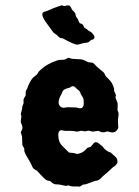

<svg xmlns="http://www.w3.org/2000/svg" viewBox="-20 -684 523 722"><path d="M293.9 -458.5Q300.3 -456.1 306.2 -452.6Q312 -449.2 319.3 -449.2Q327.1 -449.2 331.1 -446.3Q335 -443.4 340.3 -437.5Q345.7 -431.2 348.1 -430.2Q350.1 -427.2 361.8 -418.5Q373.5 -409.7 374.5 -403.3Q376 -397.5 389.2 -385.7Q402.3 -374 408.2 -353Q409.2 -351.1 409.2 -347.7V-341.8Q416 -328.1 416 -325.2L414.1 -317.9Q415 -314 418 -307.1Q420.9 -299.8 421.9 -296.9Q422.9 -293.9 422.4 -284.2Q421.9 -274.4 421.9 -270L425.8 -258.8Q426.8 -256.8 423.8 -235.8V-219.2L424.8 -206.1Q424.8 -203.1 423.8 -201.2Q415 -182.1 395 -187L383.8 -189.9L374 -187Q371.1 -186 361.8 -187L350.1 -191.9L328.1 -189L313 -192.9L299.8 -189.9L289.1 -191.9Q285.2 -192.9 277.3 -190.4Q269.5 -188 263.7 -189.9Q257.3 -191.9 242.2 -191.9H224.1Q221.7 -191.9 216.8 -193.4Q199.2 -198.2 199.2 -176.3Q199.2 -150.4 213.9 -135.7Q228.5 -121.1 233.9 -115.7Q238.8 -109.9 242.2 -109.9L255.9 -108.9L270 -105Q289.1 -108.4 297.9 -117.2Q306.2 -126 308.1 -127.4Q310.1 -128.9 314.5 -129.9Q318.8 -130.9 320.8 -131.8Q322.3 -132.8 329.1 -141.6Q335.9 -150.4 341.3 -149.4Q346.7 -148.9 351.6 -144.5Q356.4 -140.1 359.4 -138.2Q364.7 -135.3 368.7 -129.4Q372.1 -123.5 381.8 -117.2Q391.6 -110.8 396 -110.8Q405.8 -101.1 413.1 -95.2Q419.9 -88.9 420.9 -82.5Q421.9 -76.2 421.9 -74.2Q421.9 -69.8 415.5 -63.5Q409.2 -57.1 404.8 -55.2Q384.8 -36.1 375 -28.3Q365.2 -20.5 360.4 -14.6Q350.1 -3.9 337.9 -3.9L303.2 8.8Q301.3 9.8 297.4 9.3Q293.5 8.8 288.1 12.7Q282.2 17.1 279.8 18.1L273.4 17.1H254.4Q247.6 17.1 237.8 13.2L228 15.1Q201.7 8.8 191.9 9.3Q182.1 10.3 168.9 -2.9Q167 -3.9 162.1 -4.4Q157.2 -4.9 152.3 -8.3Q147.5 -11.7 134.3 -25.4Q121.6 -39.1 120.1 -41Q118.2 -43 111.3 -46.4Q104.5 -49.8 101.1 -58.1Q98.1 -66.9 84.5 -89.4Q70.8 -111.8 71.3 -118.2Q71.8 -125 70.8 -127Q69.8 -128.9 66.9 -132.8Q64 -136.7 64 -140.1L63 -169.9L58.1 -187L63 -196.8Q67.4 -205.6 58.1 -224.1Q58.1 -233.4 59.6 -240.2Q61 -247.1 59.6 -251Q58.1 -254.9 58.1 -256.3Q58.1 -257.8 61 -266.6Q64 -275.4 63.5 -279.3Q63 -283.7 68.8 -295.9Q68.8 -297.9 68.4 -304.7Q67.9 -311.5 71.8 -317.4Q76.2 -323.2 76.7 -326.2Q77.1 -329.1 76.7 -334.5Q76.2 -341.8 80.1 -347.2Q84 -352.5 85 -358.9Q98.1 -389.2 107.9 -395Q117.7 -401.4 122.1 -408.7Q126 -416 128.9 -418Q156.7 -444.8 195.8 -457Q201.2 -459 210 -459Q218.8 -459 222.7 -460Q226.6 -460.9 230 -463.4Q233.9 -465.8 236.8 -466.8L251 -462.9Q269 -461.9 273.9 -461.4Q278.3 -460.9 283.2 -460.9Q288.1 -460.9 293.9 -458.5ZM234.9 -280.8 267.1 -279.8Q269 -279.8 274.9 -277.8Q280.8 -275.9 284.2 -276.9Q294.9 -279.3 294.9 -294.9Q294.9 -310.5 293 -314.9Q291 -319.3 288.1 -323.2Q283.7 -328.6 282.2 -335Q280.3 -341.3 274.9 -345.2Q270 -349.1 268.6 -350.1Q267.1 -351.1 264.2 -354.5Q255.9 -364.3 245.1 -356.4Q243.2 -355 241.2 -354Q217.3 -349.1 214.4 -337.9Q213.9 -335.9 212.9 -334.5Q211.9 -333 211.9 -332Q189 -292 211.9 -280.3Q215.8 -278.8 219.2 -278.8ZM297.9 -522.9Q273.9 -516.1 272 -516.1Q257.8 -516.1 215.8 -540Q206.1 -540 200.2 -545.9Q194.3 -551.8 193.4 -552.7Q191.9 -553.7 188.5 -556.2Q185.1 -558.1 183.1 -559.6Q181.6 -560.5 173.8 -571.3Q166 -582 155.8 -596.2Q126 -636.2 149.4 -640.6Q156.2 -642.1 167 -647Q177.7 -651.9 182.1 -653.8L203.1 -661.1Q210.9 -664.1 211.9 -664.1L222.2 -661.1Q223.1 -661.1 232.9 -663.6Q242.7 -666 248 -653.8Q249 -652.8 249 -651.4Q249 -648.9 255.9 -642.6Q262.7 -636.2 263.7 -631.3Q264.6 -621.6 271 -615.2L278.8 -598.1Q280.3 -596.2 284.2 -595.2Q288.1 -594.7 290 -592.8Q292 -590.8 297.9 -579.1Q298.8 -578.1 302.7 -576.7Q306.2 -575.2 308.6 -572.3Q311 -569.3 318.8 -565.4Q326.7 -561 330.1 -555.2Q341.3 -542.5 329.1 -535.2Q323.2 -535.2 318.8 -530.3Q312.5 -522.5 297.9 -522.9Z"/></svg>

Font: AntiqueNobleBoldCondensed
Style: BoldCondensed
Weight: 700
Version: Version 001.000